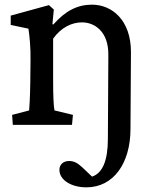

<svg xmlns="http://www.w3.org/2000/svg" viewBox="-20 -536 674 824"><path d="M540 17 542 -313C542 -450 460 -516 375 -516C313 -516 261 -490 209 -431L205 -432L211 -495L190 -514L26 -469V-429L102 -413C107 -383 112 -328 111 -277L110 -186C109 -110 106 -76 105 -62L32 -43L35 0H289L293 -43L214 -62C210 -78 208 -124 208 -194V-370C242 -418 288 -440 332 -440C384 -440 446 -403 445 -300L443 59C443 154 420 207 375 222L333 182C313 164 299 155 276 155C252 155 235 170 235 193C235 236 285 268 351 268C466 268 540 166 540 17Z"/></svg>

Font: TPK Tissa Web Medium
Style: Regular
Weight: 500
Designer: Jacques Le Bailly, Suppakit Chalermlarp | Katatrad Co.,Ltd.
Foundry: Jacques Le Bailly, Cadson Demak Co.,Ltd.
Version: Version 5.000;Glyphs 3.1.2 (3151)